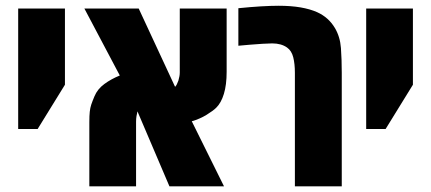

<svg xmlns="http://www.w3.org/2000/svg" viewBox="-20 -660 1527 680"><path d="M44.4 -203.1V-629.9H210V-359.9L113.3 -203.1Z M296.4 0V-227.1Q296.4 -250.5 297.9 -264.2Q299.3 -277.8 303.2 -289.6Q307.1 -301.3 314.5 -318.8Q325.2 -344.7 349.6 -362.5Q374 -380.4 404.3 -392.6L278.8 -629.9H471.2L600.1 -352.5Q603.5 -355.5 606.4 -361.6Q609.4 -367.7 611.8 -374.5Q616.7 -390.6 616.7 -403.3V-629.9H782.7V-405.8Q782.7 -359.4 772.9 -327.4Q763.2 -295.4 745.6 -278.3Q735.4 -268.1 711.7 -253.4Q688 -238.8 659.2 -230.5L773.4 0H580.1L466.8 -265.6Q466.3 -262.2 465.3 -257.8Q464.4 -253.4 463.4 -248.5Q461.9 -239.3 461.9 -229V0Z M1024.4 0V-402.3Q1024.4 -433.6 1018.6 -457Q1012.7 -480.5 996.6 -491.7Q976.1 -506.3 943.8 -506.3Q932.1 -506.3 909.4 -504.9Q886.7 -503.4 863.3 -501.5Q839.8 -499.5 824.2 -498V-630.9Q867.7 -635.3 904.3 -637.5Q940.9 -639.6 966.8 -639.6Q1010.3 -639.6 1044.4 -633.8Q1078.6 -627.9 1103.5 -616.7Q1143.6 -598.6 1166 -561Q1184.6 -529.8 1187.5 -489.5Q1190.4 -449.2 1190.4 -401.9V0Z M1276.9 -203.1V-629.9H1442.4V-359.9L1345.7 -203.1Z"/></svg>

Font: Open Sans Condensed ExtraBold
Style: Regular
Weight: 800
Width: 3
Designer: Monotype Design Team
Foundry: Monotype Imaging Inc.
Version: Version 3.000; ttfautohint (v1.8.4)